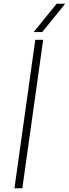

<svg xmlns="http://www.w3.org/2000/svg" viewBox="-20 -1003 367 1023"><path d="M168 -791H210L99 0H57ZM282 -983H327L205 -832H159Z"/></svg>

Font: Krub ExtraLight
Style: Italic
Weight: 275
Italic angle: -8°
Designer: Ekaluck Peanpanawate
Foundry: Cadson Demak Co.,Ltd.
Version: Version 1.000; ttfautohint (v1.6)